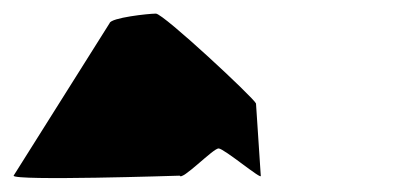

<svg xmlns="http://www.w3.org/2000/svg" viewBox="-69 -822 612 282"><path d="M-49 -564C-50 -556 195 -564 195 -564C198 -556 244 -604 252 -604C260 -604 317 -556 314 -564L307 -670C304 -678 171 -802 160 -802C149 -802 94 -796 92 -788Z"/></svg>

Font: Ampere
Style: RevIta
Weight: 400
Version: Version 1